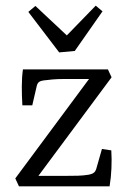

<svg xmlns="http://www.w3.org/2000/svg" viewBox="-20 -658 460 678"><path d="M304 -392 311 -379H203Q184 -379 166 -377.5Q148 -376 134 -374Q121 -372 116 -367Q111 -362 109 -351L94 -286H59Q57 -319 57 -352Q57 -385 61 -413H361L374 -385L106 -24L99 -37H213Q236 -37 255 -37.5Q274 -38 293 -41Q304 -43 310.5 -47.5Q317 -52 320 -62L340 -132L373 -127Q375 -97 373.5 -63.5Q372 -30 367 0H47L34 -28ZM342 -618 244 -478 189 -473 80 -616 105 -637 216 -533 318 -638Z"/></svg>

Font: Yrsa Light
Style: Regular
Weight: 300
Designer: Anna Giedrys (Yrsa+Rasa design), David Brezina (Yrsa art-direction, Rasa art-direction, design)
Foundry: Rosetta Type Foundry
Version: Version 2.004